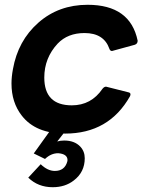

<svg xmlns="http://www.w3.org/2000/svg" viewBox="-20 -548 618 802"><path d="M200 234Q139 234 98 194L150 138Q179 166 209 166Q250 166 261 127L262 121Q262 95 223 92Q193 92 168 116L121 93L210 -31L259 -8L219 43Q232 39 248 39Q291 39 315 64Q334 84 334 113Q334 171 288 206Q252 234 200 234ZM252 10Q129 10 71 -65Q28 -120 28 -199Q28 -227 34 -259Q55 -378 140 -453Q225 -528 346 -528Q524 -528 555 -378Q555 -365 543 -361L448 -335Q440 -335 437 -344Q414 -410 333 -410Q263 -410 221 -366Q165 -306 165 -224Q165 -108 280 -108Q361 -108 408 -177Q415 -186 423 -186L518 -162Q525 -160 525 -154Q525 -150 523 -146Q435 10 252 10Z"/></svg>

Font: YamahaIndonesia935. App
Style: Bold Italic
Weight: 700
Italic angle: -10°
Designer: Dalton Maag Ltd
Foundry: Dalton Maag Ltd
Version: Version 1.002; January 01, 2024; Regular/Italic